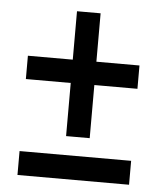

<svg xmlns="http://www.w3.org/2000/svg" viewBox="-46 -616 541 648"><g transform="rotate(5 225.0 -292.0)"><path d="M189 -153V-333H37V-412H189V-576H269V-412H415V-333H269V-153ZM37 -8V-89H415V-8Z"/></g></svg>

Font: Inconsolata SemiCondensed SemiBold
Style: Regular
Weight: 600
Width: 4
Monospace: yes
Designer: Raph Levien, Cyreal, Brenton Simpson
Foundry: Raph Levien, Cyreal, Google
Version: Version 3.001; ttfautohint (v1.8.2.53-6de2)